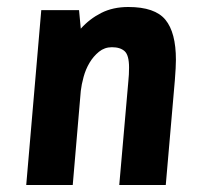

<svg xmlns="http://www.w3.org/2000/svg" viewBox="-20 -529 564 549"><path d="M55 0 98 -500H206L211 -447Q236 -475 269.5 -492Q303 -509 347 -509Q423 -509 453 -472.5Q483 -436 483 -358Q483 -338 480 -300L454 0H321L347 -297Q348 -305 348.5 -316Q349 -327 349 -336Q349 -371 336.5 -382.5Q324 -394 300 -394Q279 -394 263 -381Q247 -368 236 -349.5Q225 -331 219 -309Q213 -287 211 -269L188 0Z"/></svg>

Font: Share
Style: Bold Italic
Weight: 700
Designer: Ralph du Carrois
Version: Version 1.002